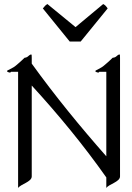

<svg xmlns="http://www.w3.org/2000/svg" viewBox="-20 -927 661 963"><path d="M194.8 -884.8 329.6 -718.8H384.8L520 -884.8C509.8 -898.9 507.8 -900.9 497.6 -906.7L358.9 -791L217.8 -906.7C207 -899.9 207 -898.9 194.8 -884.8ZM136.2 -653.8C129.9 -653.8 123 -646 119.1 -643.1C113.8 -638.2 103 -637.2 103 -637.2C103 -637.2 83 -617.2 62 -600.1C44.9 -584 15.1 -575.2 15.1 -570.8C15.1 -565.9 26.9 -563 29.8 -563C33.2 -563 35.2 -566.9 35.2 -566.9H70.8V16.1C82 -2.9 139.2 -14.2 139.2 -42V-498C272.9 -352.1 398.9 -199.2 513.2 -37.1V16.1C523.9 -2.9 582 -14.2 582 -42V-636.2C582 -650.9 582 -653.8 579.1 -653.8C573.2 -653.8 566.9 -647 562 -643.1C557.1 -638.2 544.9 -637.2 544.9 -637.2C544.9 -637.2 524.9 -617.2 503.9 -600.1C486.8 -584 459 -575.2 458 -570.8C457 -566.9 469.2 -563 473.1 -563C476.1 -563 478 -566.9 478 -566.9H513.2V-143.1C382.8 -291 256.8 -444.8 139.2 -607.9V-636.2C139.2 -649.9 139.2 -653.8 136.2 -653.8Z"/></svg>

Font: Pierce
Style: Roman
Weight: 500
Version: Version 0.2.0